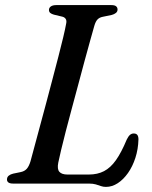

<svg xmlns="http://www.w3.org/2000/svg" viewBox="-20 -720 598 753"><path d="M329 0H32Q18 0 12.2 -5Q6.5 -10 7.5 -18Q8 -26 14.5 -31.2Q21 -36.5 31.5 -39L60.5 -45Q76 -48 84.8 -57.8Q93.5 -67.5 99.5 -87Q105.5 -108.5 114.8 -143.8Q124 -179 136 -222.5Q148 -266 160.5 -313.5Q173 -361 185.5 -408.2Q198 -455.5 209 -498Q220 -540.5 228 -574Q236 -607.5 239.5 -627.5Q242 -638.5 238 -645.2Q234 -652 225 -654.5L191.5 -662.5Q182.5 -665 177.2 -669.2Q172 -673.5 172 -681Q172 -689.5 179.5 -694.8Q187 -700 200.5 -700H417Q430 -700 435.5 -695.2Q441 -690.5 441 -682.5Q441 -674.5 434.5 -669.2Q428 -664 418.5 -661.5L382.5 -654Q370 -651.5 362.5 -643.8Q355 -636 350 -619Q343.5 -595.5 333.2 -559.2Q323 -523 311.2 -479.2Q299.5 -435.5 286.8 -388Q274 -340.5 261.5 -294Q249 -247.5 238.2 -206Q227.5 -164.5 219.8 -132.2Q212 -100 208.5 -82Q203.5 -56.5 213 -46Q222.5 -35.5 244.5 -35.5H328.5Q362.5 -35.5 388 -48.8Q413.5 -62 434.8 -92Q456 -122 477 -172.5Q483 -185 489.5 -190.8Q496 -196.5 504.5 -196.5Q514.5 -196.5 518.8 -190.5Q523 -184.5 523 -173.5Q522 -135 511 -101Q500 -67 482 -41.5Q464 -16 441.8 -1.5Q419.5 13 395.5 13Q385 13 375.8 9.8Q366.5 6.5 355.8 3.2Q345 0 329 0Z"/></svg>

Font: Fraunces
Style: Italic
Weight: 400
Italic angle: -16°
Version: Version 1.000;[b76b70a41]